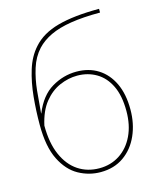

<svg xmlns="http://www.w3.org/2000/svg" viewBox="-111 -807 742 897"><g transform="rotate(-15 259.5 -358.5)"><path d="M265 11Q209 11 159 -16.5Q109 -44 77.5 -107Q46 -170 46 -276Q46 -344 52.5 -411Q59 -478 77 -536.5Q95 -595 131 -635Q175 -685 253.5 -706.5Q332 -728 454 -728V-710Q372 -710 312.5 -700.5Q253 -691 212 -671.5Q171 -652 144 -623Q112 -588 96.5 -538.5Q81 -489 75.5 -434Q70 -379 66 -326H67Q99 -405 155.5 -438.5Q212 -472 275 -472Q335 -472 379.5 -444Q424 -416 449 -363.5Q474 -311 474 -236Q474 -168 449 -111.5Q424 -55 377 -22Q330 11 265 11ZM264 -8Q319 -8 362 -36Q405 -64 429.5 -115Q454 -166 454 -234Q454 -308 430.5 -356.5Q407 -405 366 -429Q325 -453 274 -453Q231 -453 188.5 -434.5Q146 -416 113.5 -375.5Q81 -335 66 -267Q66 -183 91.5 -125Q117 -67 161.5 -37.5Q206 -8 264 -8Z"/></g></svg>

Font: Murecho Thin
Style: Regular
Weight: 100
Designer: Neil Summerour
Foundry: Positype
Version: Version 1.010